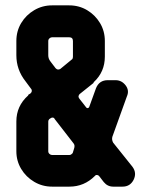

<svg xmlns="http://www.w3.org/2000/svg" viewBox="-20 -696 564 716"><path d="M478 -25Q465 0 437 0H402Q381 0 367 -17L350 -39Q347 -43 342 -43.5Q337 -44 334 -40Q294 0 239 0H174Q138 0 107.5 -18Q77 -36 59 -66Q41 -96 41 -132V-243Q41 -301 85 -340Q85 -342 85.5 -342Q86 -342 86 -343L93 -347Q98 -351 98.5 -356.5Q99 -362 95 -366L75 -393Q41 -436 41 -490V-543Q41 -580 59 -610Q77 -640 107.5 -658Q138 -676 174 -676H238Q275 -676 305 -658Q335 -640 353 -610Q371 -580 371 -543V-485Q371 -428 330 -390Q330 -390 328 -386L278 -346Q274 -343 273 -338Q272 -333 276 -328L301 -296Q304 -292 308 -293Q312 -294 313 -298L338 -367Q350 -397 382 -397H411Q434 -397 449 -377Q463 -358 453 -336L399 -186Q396 -175 402 -164L474 -74Q491 -51 478 -25ZM252 -485V-543Q252 -557 238 -557H174Q169 -557 164.5 -553Q160 -549 160 -543V-490Q160 -477 168 -467L187 -442Q195 -433 205 -439L250 -476Q252 -480 252 -485ZM256 -141Q261 -155 253 -163L184 -252Q182 -257 177 -257.5Q172 -258 167 -254L164 -252Q160 -248 160 -243V-132Q160 -126 164.5 -122Q169 -118 174 -118H239Q243 -118 246 -120.5Q249 -123 251 -125Z"/></svg>

Font: Monomaniac One
Style: Regular
Weight: 400
Version: Version 1.000; ttfautohint (v1.8.3)